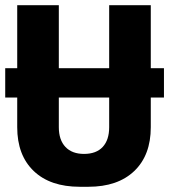

<svg xmlns="http://www.w3.org/2000/svg" viewBox="-22 -706 648 736"><path d="M-2 -444.5H606.5V-332H-2ZM284 10Q170.5 10 107.2 -50.5Q44 -111 44 -218.5V-686H203.5V-218.5Q203.5 -169.5 228.8 -142.8Q254 -116 300 -116Q347 -116 371.8 -142.8Q396.5 -169.5 396.5 -218.5V-686H556V-218.5Q556 -111 492.8 -50.5Q429.5 10 316.5 10Z"/></svg>

Font: Chivo Mono Medium
Style: Regular
Weight: 500
Monospace: yes
Designer: Hector Gatti
Foundry: Omnibus-Type
Version: Version 1.008